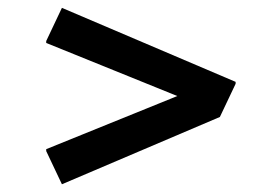

<svg xmlns="http://www.w3.org/2000/svg" viewBox="-20 -605 693 489"><path d="M580.1 -396.5V-391.6L540 -307.1L137.7 -135.7L97.7 -220.2V-225.1L431.6 -360.4L97.7 -495.6V-500.5L137.7 -585Z"/></svg>

Font: Nova Flat
Style: Book
Weight: 400
Version: Version 2.000